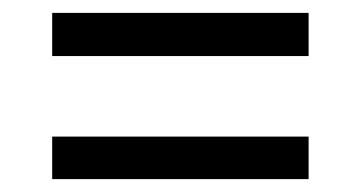

<svg xmlns="http://www.w3.org/2000/svg" viewBox="-20 -425 552 298"><path d="M61 -405H459V-338H61ZM61 -213H459V-147H61Z"/></svg>

Font: D-DIN
Style: DIN-Italic
Weight: 400
Italic angle: -12°
Designer: Charles Nix
Foundry: Datto Inc.
Version: Version 1.00